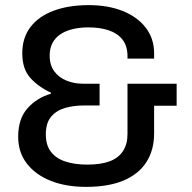

<svg xmlns="http://www.w3.org/2000/svg" viewBox="-20 -718 750 750"><path d="M316 12Q238 12 178.5 -11.5Q119 -35 85 -79Q51 -123 51 -184Q51 -254 87.5 -295Q124 -336 179 -352V-356Q131 -378 99 -413Q67 -448 67 -510Q67 -571 99.5 -613Q132 -655 190.5 -676.5Q249 -698 327 -698Q402 -698 459.5 -675Q517 -652 549.5 -609.5Q582 -567 582 -510V-489H478V-502Q477 -540 458 -564Q439 -588 405 -599.5Q371 -611 325 -611Q293 -611 265 -604.5Q237 -598 216.5 -584.5Q196 -571 185 -550Q174 -529 174 -501Q174 -464 192 -439.5Q210 -415 240 -403Q270 -391 304 -391H369V-306H307Q269 -306 235 -296.5Q201 -287 180 -262.5Q159 -238 159 -193Q159 -151 179 -125Q199 -99 235.5 -87Q272 -75 321 -75Q374 -75 408.5 -88Q443 -101 460.5 -128Q478 -155 478 -194V-391H670V-305H582V-197Q582 -132 552 -85Q522 -38 463 -13Q404 12 316 12Z"/></svg>

Font: Archivo SemiBold Medium
Style: Regular
Weight: 500
Version: Version 2.001